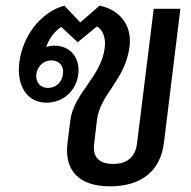

<svg xmlns="http://www.w3.org/2000/svg" viewBox="-20 -646 675 677"><path d="M368 11C479 11 546 -44 558 -142L616 -615H522L463 -139C457 -92 428 -68 379 -68C329 -68 306 -92 312 -139L322 -224C333 -314 422 -363 437 -483C446 -561 398 -613 331 -626L263 -567L207 -626C125 -604 60 -521 48 -425C38 -342 77 -284 143 -284C202 -284 248 -324 256 -384C263 -443 228 -485 171 -485C161 -485 151 -483 143 -480C153 -510 171 -535 196 -551L254 -497L322 -553C344 -540 354 -510 349 -476C337 -376 240 -317 228 -222L218 -142C206 -44 259 11 368 11ZM108 -385C112 -413 134 -433 161 -433C189 -433 206 -413 202 -385C199 -356 177 -336 149 -336C122 -336 105 -356 108 -385Z"/></svg>

Font: TPK Tissa Web Medium
Style: Italic
Weight: 500
Italic angle: -7°
Designer: Jacques Le Bailly, Suppakit Chalermlarp | Katatrad Co.,Ltd.
Foundry: Jacques Le Bailly, Cadson Demak Co.,Ltd.
Version: Version 5.000;Glyphs 3.1.2 (3151)